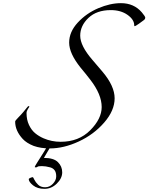

<svg xmlns="http://www.w3.org/2000/svg" viewBox="-20 -906 940 1216"><path d="M76 -136Q76 -142 95 -161Q114 -180 128.5 -197.5Q143 -215 150.5 -224.5Q158 -234 160 -234Q166 -234 166 -230L157 -216Q148 -202 148 -190Q148 -148 163.5 -115Q179 -82 202.5 -62.5Q226 -43 256 -30Q307 -8 364 -8Q479 -8 551.5 -81Q624 -154 624 -228Q624 -308 552 -401Q522 -440 490 -478Q418 -568 418 -636Q418 -704 472.5 -763Q527 -822 602.5 -854Q678 -886 746 -886Q828 -886 878 -828Q900 -802 900 -794Q900 -786 893 -780Q882 -771 859.5 -755.5Q837 -740 833.5 -740Q830 -740 830 -746Q830 -782 787.5 -812Q745 -842 682 -842Q592 -842 540 -792.5Q488 -743 488 -680Q488 -616 565 -527Q597 -490 629 -452Q706 -361 706 -283.5Q706 -206 640 -130Q574 -54 479 -10Q384 34 296 34Q238 34 193 18Q148 0 124 -26Q76 -78 76 -136ZM312 0Q312 4 258 94Q320 94 347 121Q374 148 374 185.5Q374 223 340 256.5Q306 290 261.5 290Q217 290 189.5 268Q162 246 162 228Q162 225 172 220.5Q182 216 188 216Q190 216 197.5 232Q205 248 221.5 264Q238 280 266 280Q294 280 315 258Q336 236 336 211Q336 186 326 172.5Q316 159 298 154Q269 146 245.5 146Q222 146 218 150Q214 154 207 154Q200 154 200 152Q200 148 214 126Q262 51 292 0Q294 -2 303 -2Q312 -2 312 0Z"/></svg>

Font: Miama
Style: Regular
Weight: 400
Italic angle: 16.5°
Designer: Linus Romer
Foundry: Linus Romer
Version: 0.32